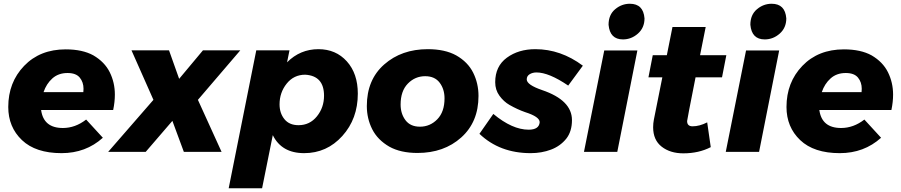

<svg xmlns="http://www.w3.org/2000/svg" viewBox="-20 -809 4802 1023"><path d="M308 7Q170 7 97 -62.5Q24 -132 24 -239Q24 -370 108.5 -458Q193 -546 330 -546Q419.5 -546 477.5 -514Q537.5 -479 564.8 -424Q592 -369 592 -305Q592 -266 583 -223H199Q212 -127 315 -127Q381 -127 439 -172L528 -75Q437 7 308 7ZM424 -318 425 -336Q425 -371 405 -395.5Q385 -420 340 -420Q291 -420 259 -391.2Q227 -362.5 212 -318Z M1160.5 0H959.5L898.5 -165L756.5 0H556.5L797.5 -277L680.5 -541H880.5L934.5 -389L1061.5 -541H1260.5L1034.5 -277Z M1376.5 194H1198.5L1345.5 -541H1522.5L1509.5 -477Q1579.5 -547 1676.5 -547Q1769.5 -547 1828 -482Q1886.5 -417 1886.5 -310Q1886.5 -176 1804 -84.5Q1721.5 7 1600.5 7Q1480.5 7 1433.5 -89ZM1570.5 -142Q1630.5 -142 1668.5 -189Q1706.5 -236 1706.5 -299Q1706.5 -405 1606.5 -411Q1545.5 -411 1507.5 -363.5Q1469.5 -316 1469.5 -253Q1469.5 -206 1495.5 -174Q1521.5 -142 1570.5 -142Z M2204.5 6Q2114.5 6 2054.5 -27.5Q1992 -63.5 1963.2 -120.5Q1934.5 -177.5 1934.5 -244Q1934.5 -384 2027 -465.5Q2119.5 -547 2259.5 -547Q2350.5 -547 2410.5 -514Q2473 -478.5 2501.2 -421.5Q2529.5 -364.5 2529.5 -298Q2529.5 -159 2437.5 -76.5Q2345.5 6 2204.5 6ZM2217.5 -134Q2271.5 -134 2310 -173.5Q2348.5 -213 2348.5 -285Q2348.5 -334 2322.5 -368.5Q2296.5 -403 2245.5 -403Q2191.5 -403 2153 -363.5Q2114.5 -324 2114.5 -252Q2114.5 -203 2140.5 -168.5Q2166.5 -134 2217.5 -134Z M2807.5 7Q2642.5 7 2534.5 -96L2608.5 -202Q2709.5 -118 2796.5 -118Q2852.5 -118 2855.5 -158Q2855.5 -187 2778 -211.5Q2736.5 -226 2694.5 -250Q2664 -267.5 2641.2 -298.8Q2618.5 -330 2618.5 -371Q2618.5 -456 2680.5 -501.5Q2742.5 -547 2832.5 -547Q2967.5 -547 3085.5 -459L3007.5 -353Q2904.5 -423 2838.5 -423Q2817.5 -423 2802 -413.5Q2786.5 -404 2786.5 -386Q2786.5 -357 2868.5 -329Q3027.5 -275 3027.5 -169Q3027.5 -109 2997.5 -70.5Q2965.5 -30.5 2915.8 -11.8Q2866 7 2807.5 7Z M3299 -599Q3229.5 -599 3222.5 -677Q3222.5 -730 3257.2 -759.5Q3292 -789 3336 -789Q3408 -789 3414 -711Q3414 -661 3379 -630Q3344 -599 3299 -599ZM3269 0H3091.5L3199.5 -540H3376Z M3621 8Q3551 8 3505.5 -27.5Q3460 -63 3460 -131Q3460 -152 3464 -172L3509 -397H3435L3458 -515H3533L3563 -665H3740L3710 -515H3850L3827 -397H3686Q3641 -170 3641 -164Q3641 -136 3670 -136Q3707 -136 3748 -157L3767 -25Q3703 8 3621 8Z M4054.5 -599Q3985 -599 3978 -677Q3978 -730 4012.8 -759.5Q4047.5 -789 4091.5 -789Q4163.5 -789 4169.5 -711Q4169.5 -661 4134.5 -630Q4099.5 -599 4054.5 -599ZM4024.5 0H3847L3955 -540H4131.5Z M4454.5 7Q4316.5 7 4243.5 -62.5Q4170.5 -132 4170.5 -239Q4170.5 -370 4255 -458Q4339.5 -546 4476.5 -546Q4566 -546 4624 -514Q4684 -479 4711.2 -424Q4738.5 -369 4738.5 -305Q4738.5 -266 4729.5 -223H4345.5Q4358.5 -127 4461.5 -127Q4527.5 -127 4585.5 -172L4674.5 -75Q4583.5 7 4454.5 7ZM4570.5 -318 4571.5 -336Q4571.5 -371 4551.5 -395.5Q4531.5 -420 4486.5 -420Q4437.5 -420 4405.5 -391.2Q4373.5 -362.5 4358.5 -318Z"/></svg>

Font: Argentum Sans
Style: Bold Italic
Weight: 700
Italic angle: -11°
Designer: Julieta Ulanovsky (font), Cristiano Sobral (main changes and remaster)
Foundry: Julieta Ulanovsky (font), Cristiano Sobral (main changes and remaster)
Version: Version 2.007;June 15, 2022;FontCreator 14.0.0.2814 64-bit; 